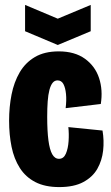

<svg xmlns="http://www.w3.org/2000/svg" viewBox="-20 -749 450 781"><path d="M221 12Q163 12 123.5 -8.5Q84 -29 60.5 -66Q37 -103 27 -152Q17 -201 17 -258Q17 -314 27 -364.5Q37 -415 60 -454.5Q83 -494 122 -517Q161 -540 219 -540Q284 -540 325.5 -510Q367 -480 383 -431.5Q399 -383 390 -326L247 -309Q251 -341 248.5 -366.5Q246 -392 238 -407Q230 -422 214 -422Q202 -422 194 -412Q186 -402 181 -383Q176 -364 174 -336.5Q172 -309 172 -274Q172 -216 177 -178Q182 -140 192.5 -121.5Q203 -103 220 -103Q239 -103 248 -124Q257 -145 259 -175Q261 -205 258 -232L397 -218Q404 -177 399.5 -136.5Q395 -96 376 -62.5Q357 -29 319 -8.5Q281 12 221 12ZM82 -729 215 -673 349 -729V-622L215 -566L82 -622Z"/></svg>

Font: Bricolage Grotesque 72pt Condensed ExtraBold
Style: Regular
Weight: 800
Width: 3
Designer: Mathieu Triay
Foundry: Atelier Triay
Version: Version 1.001;gftools[0.9.33.dev8+g029e19f]